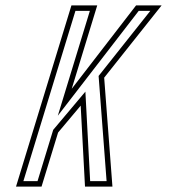

<svg xmlns="http://www.w3.org/2000/svg" viewBox="-20 -687 654 707"><path d="M293 0H394L363.6 -401L575 -667H481L244.1 -360L338 -667H243L39 0H133L193.9 -199L277.1 -298ZM312 -20 294.4 -349.6 175.9 -208.8 118.2 -20H66.1L257.8 -647H310.9L192.9 -260.9L490.8 -647H533.5L343.1 -407.3L372.5 -20Z"/></svg>

Font: Din Kursivschrift
Style: EngGhost
Weight: 400
Version: Version 1.089